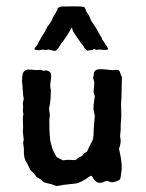

<svg xmlns="http://www.w3.org/2000/svg" viewBox="-20 -580 467 616"><path d="M71.8 -356.9Q78.6 -356.9 97.2 -355L108.9 -356L120.1 -353L127.9 -354Q132.8 -354 137.7 -350.6Q142.6 -347.7 144 -341.8Q145 -335.9 143.1 -323.2Q141.1 -310.5 141.1 -303.7Q141.1 -296.9 143.1 -293Q143.1 -252.4 137.2 -231.9L140.1 -210L138.2 -196.8Q138.2 -137.2 143.1 -120.6Q147.9 -104 148.9 -100.1L161.1 -77.1Q163.6 -74.7 166.5 -73.7Q168.9 -73.2 169.9 -71.8L179.2 -66.9Q181.2 -64.9 189 -66.4Q196.8 -67.9 208.5 -66.9Q220.2 -65.9 222.7 -66.9Q225.1 -67.9 228 -70.8Q231 -73.2 231.9 -74.2Q232.9 -75.2 236.8 -76.7Q240.2 -78.1 242.2 -79.1Q244.1 -80.1 246.6 -83.5Q249 -86.9 250 -87.9Q251 -88.9 254.9 -90.8Q258.8 -92.8 259.8 -94.7Q260.7 -96.7 261.7 -99.1Q262.7 -101.1 263.7 -103Q264.2 -105 265.1 -106.9L277.8 -131.8Q280.8 -142.1 280.8 -167Q283.7 -205.1 284.2 -209L279.8 -229Q279.8 -243.2 282.2 -256.8L284.2 -271Q284.2 -272 281.7 -278.3Q279.3 -284.7 281.2 -298.3Q283.2 -312 282.2 -317.9L278.8 -329.1L280.8 -340.8Q280.8 -357.9 300.8 -357.9H309.1L320.8 -356.9Q341.8 -354 350.6 -355.5Q359.4 -356.9 362.3 -353Q365.2 -349.1 366.2 -344.7Q367.2 -340.8 371.1 -333L370.1 -286.1Q370.1 -269 369.1 -257.8L368.2 -247.1L369.1 -216.8V-202.1Q367.2 -183.6 367.2 -176.8V-163.1L365.2 -143.1L367.2 -129.9Q367.2 -116.7 361.8 -103L367.2 -77.1Q372.1 -46.4 370.1 -34.7Q368.2 -22.9 367.7 -16.6Q367.2 -10.3 365.2 -4.9Q362.3 -1 351.6 2.4Q340.8 5.9 335.9 4.4Q331.1 2.9 327.6 1.5Q324.2 0 321.3 0L310.1 4.9Q290 11.7 278.8 -8.8Q274.9 -15.6 272.9 -16.1Q269 -16.1 262.2 -10.3Q254.9 -4.4 241.2 2.4Q228 8.8 222.2 8.8L183.1 13.2Q164.6 17.1 161.1 16.6Q157.7 16.1 151.9 13.7Q146.5 10.7 135.7 8.8Q125 6.8 121.6 4.9Q118.2 2.9 115.2 0Q112.3 -2.9 110.4 -4.4Q108.4 -5.9 104 -8.3Q99.1 -10.7 97.2 -12.7Q95.2 -14.6 94.2 -16.1Q93.3 -18.1 91.8 -19Q90.8 -20 89.8 -22Q88.9 -23.9 87.9 -24.9Q86.9 -25.9 83 -28.8Q79.1 -32.2 77.6 -34.2Q76.2 -36.1 74.2 -41Q72.3 -45.9 70.3 -48.8Q68.8 -51.8 68.4 -53.7Q67.9 -55.7 64 -61Q60.1 -65.9 58.1 -76.2Q56.2 -86.9 56.6 -94.7Q57.1 -102.5 56.2 -106L54.2 -122.1L56.2 -131.8Q53.2 -154.8 53.2 -158.2L54.2 -169.9L53.2 -203.1L55.2 -213.9L53.2 -224.1L54.2 -236.3L53.2 -248L56.2 -263.2L54.2 -274.9L51.8 -309.1Q49.8 -318.4 51.3 -333Q52.7 -347.7 58.6 -352.5Q64.9 -357.4 71.8 -356.9ZM297.4 -473.1Q298.8 -471.7 301.8 -465.8Q304.7 -460 306.2 -460Q306.2 -454.1 309.6 -450.7Q313 -447.3 316.4 -440.4Q319.8 -433.6 320.8 -433.1L321.8 -434.1Q322.3 -431.6 325.2 -426.8Q328.1 -421.9 325.7 -420.9Q323.2 -419.9 315.4 -419.9Q307.6 -419.9 302.2 -420.9Q296.9 -421.9 293.9 -420.4Q291 -418.9 286.6 -421.4Q282.2 -423.8 279.8 -421.9Q277.8 -419.9 275.4 -419.4Q272.9 -418.9 271 -418.9Q269 -418.9 266.1 -418.5Q263.2 -418 261.2 -417.5Q259.8 -417 257.8 -419.4Q255.9 -421.9 253.9 -422.9Q252 -423.8 250 -427.7Q248 -431.6 246.6 -433.6Q245.1 -435.1 243.2 -438Q241.2 -440.9 234.4 -449.7Q227.5 -458.5 220.2 -471.2Q213.4 -478.5 210.9 -492.2Q208.5 -489.7 204.1 -481Q199.2 -472.2 197.3 -469.7Q195.3 -467.3 190.4 -459.5Q185.5 -451.7 173.8 -437L175.8 -439Q172.9 -434.1 171.4 -432.6Q169.9 -430.7 168 -426.8Q166 -422.9 164.1 -421.9Q162.1 -420.9 160.2 -418.5Q158.2 -416 156.7 -416.5Q155.3 -417 148.4 -418Q141.6 -418.9 138.7 -420.4Q136.2 -421.9 131.3 -420.4Q126.5 -418.9 124 -419.9Q121.1 -420.9 118.7 -420.9L105 -418.9Q81.1 -418.9 97.2 -432.1Q98.1 -434.1 101.6 -439.9Q105 -445.8 105 -446.8Q106 -448.2 108.9 -453.1Q111.8 -458 111.8 -459L122.1 -475.1L131.8 -494.1Q135.7 -499 137.7 -501.5Q139.6 -503.9 142.1 -507.8Q144 -511.7 145.5 -513.7Q147 -515.6 148.9 -521.5Q150.9 -526.9 155.3 -533.2Q160.2 -539.6 160.2 -543Q165 -545.4 165 -554.2Q166 -555.2 175.8 -559.1Q177.7 -559.1 214.8 -559.6Q252 -560.1 252 -555.2Q254.9 -549.8 255.4 -547.4Q255.9 -544.9 256.8 -543.5Q257.8 -542 258.8 -540Q259.8 -538.1 261.7 -535.6Q263.7 -533.2 266.1 -528.3Q269 -523.4 269.5 -521.5Q270 -520 270.5 -518.1Q271 -516.1 272 -514.6Q272.9 -513.2 276.9 -506.8Q280.8 -500.5 284.2 -495.6Q288.1 -490.7 291 -484.9Q293.9 -479 294.9 -478Q295.9 -477.1 295.9 -476.1Q295.9 -475.1 297.4 -473.1Z"/></svg>

Font: AntiqueNobleRegular
Style: Regular
Weight: 400
Version: Version 0.1